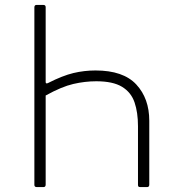

<svg xmlns="http://www.w3.org/2000/svg" viewBox="-20 -762 708 782"><path d="M156 -742Q166 -742 166 -733V-428Q166 -419 176 -424Q235 -454 279 -464.5Q323 -475 369 -475Q482 -475 535 -418Q588 -361 588 -270V-10Q588 0 579 0H552Q546 0 544 -2Q542 -4 542 -9V-248Q542 -304 528 -345Q514 -386 477 -408.5Q440 -431 372 -431Q326 -431 278.5 -420Q231 -409 166 -373V-10Q166 0 157 0H130Q120 0 120 -9V-732Q120 -742 129 -742Z"/></svg>

Font: Libre Franklin Thin
Style: Regular
Weight: 100
Designer: Pablo Impallari, Rodrigo Fuenzalida, Nhung Nguyen
Foundry: Impallari Type
Version: Version 3.000